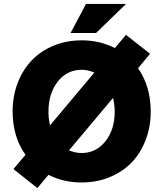

<svg xmlns="http://www.w3.org/2000/svg" viewBox="-20 -913 826 971"><path d="M47.9 -58.1 108.9 -129.9Q43.9 -221.2 43.9 -349.1Q43.9 -427.7 69.8 -494.6Q95.7 -561.5 141.4 -608.6Q187 -655.8 252 -682.4Q316.9 -709 393.1 -709Q484.4 -709 561 -669.9L617.2 -736.8L738.8 -641.1L678.2 -567.9Q742.2 -475.6 742.2 -349.1Q742.2 -271 716.3 -204.1Q690.4 -137.2 644.8 -90.3Q599.1 -43.5 533.9 -16.8Q468.8 9.8 393.1 9.8Q300.8 9.8 225.1 -28.8L168.9 38.1ZM225.1 -348.1Q225.1 -312.5 232.9 -278.8L457 -545.9Q424.8 -560.1 393.1 -560.1Q319.3 -560.1 272.2 -500.5Q225.1 -440.9 225.1 -348.1ZM393.1 -139.2Q465.8 -139.2 512.9 -198.2Q560.1 -257.3 560.1 -348.1Q560.1 -380.9 551.8 -418L329.1 -152.8Q360.4 -139.2 393.1 -139.2ZM415 -893.1H617.2L465.8 -746.1H336.9Z"/></svg>

Font: LT Superior Black
Style: Regular
Weight: 900
Designer: Daniel Lyons
Foundry: LyonsType
Version: Version 2.005